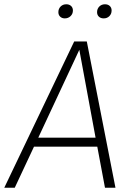

<svg xmlns="http://www.w3.org/2000/svg" viewBox="-37 -878 617 898"><path d="M454 0 418 -192H122L32 0H-17L310 -684H369L503 0ZM142 -234H410L334 -645ZM236 -821Q236 -837 246.5 -847.5Q257 -858 273 -858Q287 -858 295.5 -850Q304 -842 304 -829Q304 -813 293 -802.5Q282 -792 266 -792Q253 -792 244.5 -800Q236 -808 236 -821ZM417 -821Q417 -837 427.5 -847.5Q438 -858 454 -858Q468 -858 476.5 -850Q485 -842 485 -829Q485 -813 474.5 -802.5Q464 -792 448 -792Q434 -792 425.5 -800Q417 -808 417 -821Z"/></svg>

Font: Fira Sans ExtraLight
Style: Italic
Weight: 275
Italic angle: -8°
Designer: Carrois Corporate & Edenspiekermann AG
Foundry: Carrois Corporate GbR & Edenspiekermann AG
Version: Version 4.203